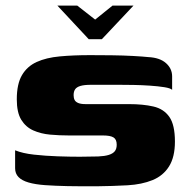

<svg xmlns="http://www.w3.org/2000/svg" viewBox="-20 -661 679 686"><path d="M185 -641H256L320 -591L382 -641H457L344 -521H297ZM34 -124Q61 -113 101.5 -108.5Q142 -104 186 -102.5Q230 -101 265 -101Q278 -101 298.5 -101.5Q319 -102 331 -102Q354 -103 368.5 -107.5Q383 -112 390 -120.5Q397 -129 397 -144Q397 -163 385.5 -170Q374 -177 348 -177Q338 -177 324.5 -177Q311 -177 288 -177Q265 -177 227 -177Q192 -177 159 -180Q126 -183 99 -195Q72 -207 56 -233Q40 -259 40 -306Q40 -361 58.5 -392.5Q77 -424 111 -439.5Q145 -455 193.5 -459.5Q242 -464 302 -464Q338 -464 379 -463.5Q420 -463 456 -461Q492 -459 510 -457Q551 -455 573 -435.5Q595 -416 595 -388Q595 -384 595 -373Q595 -362 595 -351.5Q595 -341 595 -340Q589 -346 567 -349.5Q545 -353 515.5 -355Q486 -357 457.5 -357.5Q429 -358 407 -358H305Q281 -358 267.5 -354Q254 -350 248.5 -342Q243 -334 243 -321Q243 -311 246.5 -304Q250 -297 259.5 -293Q269 -289 286 -289Q355 -289 394.5 -289Q434 -289 441 -289Q491 -289 528 -280.5Q565 -272 585 -243.5Q605 -215 605 -155Q605 -100 584 -66.5Q563 -33 525 -17.5Q487 -2 436 1Q380 4 329.5 4.5Q279 5 222 4Q176 3 141 0.5Q106 -2 82 -9Q58 -16 46 -28.5Q34 -41 34 -60Z"/></svg>

Font: Genos ExtraBold
Style: Regular
Weight: 800
Designer: Robert E. Leuschke
Foundry: Robert E. Leuschke
Version: Version 1.010